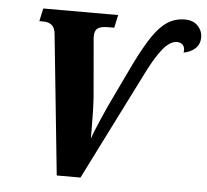

<svg xmlns="http://www.w3.org/2000/svg" viewBox="-52 -775 897 830"><g transform="rotate(5 397.0 -360.0)"><path d="M161 -612Q156 -658 108 -658H91L103 -714H428L416 -658H390Q359 -658 345 -648.5Q331 -639 331 -613Q331 -599 333 -585L353 -353Q357 -297 357 -204V-171Q365 -197 392.5 -260Q420 -323 434 -351L509 -508Q548 -587 579 -632.5Q610 -678 643 -699Q676 -720 718 -720Q753 -720 773.5 -699Q794 -678 794 -648Q794 -620 775 -601.5Q756 -583 724 -577L725 -587Q725 -603 716 -611.5Q707 -620 692 -620Q661 -620 629 -580Q597 -540 559 -462L327 0H224Z"/></g></svg>

Font: Noto Serif NarrowExtraBold
Style: Italic
Weight: 800
Width: 4
Italic angle: -12°
Designer: Monotype Design Team
Foundry: Monotype Imaging Inc.
Version: Version 1.001